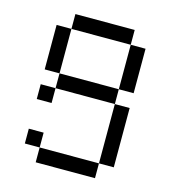

<svg xmlns="http://www.w3.org/2000/svg" viewBox="-97 -704 694 782"><g transform="rotate(15 250.0 -312.5)"><path d="M125 -62.5V0H375V-62.5ZM125 -62.5V-125H62.5V-62.5ZM375 -62.5H437.5Q437.5 -62.5 437.5 -312.5H375Q375 -312.5 375 -62.5ZM125 -312.5H62.5V-250H125ZM125 -312.5H375V-375H125ZM125 -375V-562.5H62.5V-375ZM375 -375H437.5V-562.5H375ZM125 -562.5H375V-625H125Z"/></g></svg>

Font: BFUnifontExMono
Style: Regular
Weight: 500
Version: Version 15.0.06